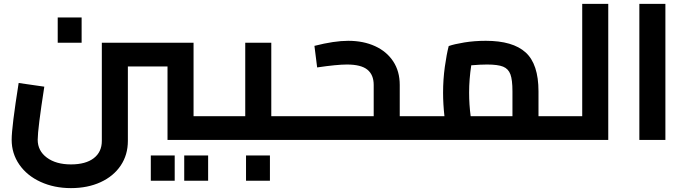

<svg xmlns="http://www.w3.org/2000/svg" viewBox="-20 -720 3524 988"><path d="M400 -500H277V-630H400ZM1113 -61Q1113 -33 1108 -16.5Q1103 0 1093 0H842V-378H638V5Q638 77 601 132Q564 187 497.5 217.5Q431 248 345 248Q259 248 189 216Q119 184 79.5 127Q40 70 40 -1Q40 -66 76 -293L208 -274Q174 -56 174 -1Q174 56 221 91Q268 126 345 126Q421 126 462.5 94Q504 62 504 5V-500H976V-122H1093Q1103 -122 1108 -105.5Q1113 -89 1113 -61ZM756 80H879V210H756ZM928 80H1051V210H928Z M1546 -61Q1546 -33 1541 -16.5Q1536 0 1526 0H1093Q1083 0 1078 -16.5Q1073 -33 1073 -61Q1073 -89 1078 -105.5Q1083 -122 1093 -122H1242V-500H1376V-122H1526Q1536 -122 1541 -105.5Q1546 -89 1546 -61ZM1246 80H1369V210H1246Z M2160 -61Q2160 -33 2155 -16.5Q2150 0 2140 0H1526Q1516 0 1511 -16.5Q1506 -33 1506 -61Q1506 -89 1511 -105.5Q1516 -122 1526 -122H1903V-283Q1903 -335 1870.5 -361.5Q1838 -388 1765 -388Q1714 -388 1612 -373L1598 -484Q1700 -510 1772 -510Q1850 -510 1910 -482.5Q1970 -455 2003.5 -404Q2037 -353 2037 -283V-122H2140Q2150 -122 2155 -105.5Q2160 -89 2160 -61Z M2873 -61Q2873 -33 2868 -16.5Q2863 0 2853 0H2140Q2130 0 2125 -16.5Q2120 -33 2120 -61Q2120 -89 2125 -105.5Q2130 -122 2140 -122H2267Q2260 -185 2260 -243Q2260 -311 2269 -376Q2278 -441 2289 -483Q2317 -493 2369 -501.5Q2421 -510 2480 -510Q2619 -510 2685 -450Q2751 -390 2751 -250V-122H2853Q2863 -122 2868 -105.5Q2873 -89 2873 -61ZM2402 -122H2617V-250Q2617 -309 2606.5 -337.5Q2596 -366 2569 -377Q2542 -388 2486 -388Q2451 -388 2405 -384Q2394 -312 2394 -244Q2394 -181 2402 -122Z M3110 -700V0H2853Q2843 0 2838 -16.5Q2833 -33 2833 -61Q2833 -89 2838 -105.5Q2843 -122 2853 -122H2976V-700Z M3270 -700H3404V0H3270Z"/></svg>

Font: Cairo
Style: Bold
Weight: 700
Designer: Mohamed Gaber
Foundry: Kief Type Foundry
Version: Version 2.100